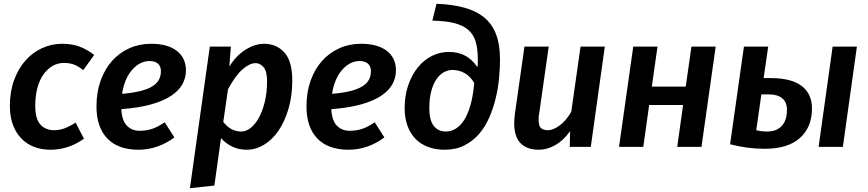

<svg xmlns="http://www.w3.org/2000/svg" viewBox="-20 -775 4582 1013"><path d="M266 -88Q292 -88 318 -97Q344 -106 379 -128L423 -43Q341 15 246 15Q199 15 160 0Q121 -15 92.5 -44.5Q64 -74 48 -117Q32 -160 32 -216Q32 -292 54.5 -353Q77 -414 115 -456.5Q153 -499 203 -521.5Q253 -544 308 -544Q360 -544 400 -529Q440 -514 477 -485L419 -405Q393 -426 370 -434.5Q347 -443 316 -443Q286 -443 259 -428Q232 -413 211 -384.5Q190 -356 178 -313.5Q166 -271 166 -216Q166 -148 193 -118Q220 -88 266 -88Z M961 -404Q961 -364 942 -330Q923 -296 882 -269Q841 -242 776.5 -224Q712 -206 620 -199Q623 -139 649.5 -112Q676 -85 716 -85Q751 -85 781 -94.5Q811 -104 849 -130L900 -50Q859 -19 810.5 -2Q762 15 711 15Q603 15 546 -44.5Q489 -104 489 -214Q489 -289 511 -350Q533 -411 571.5 -454Q610 -497 662.5 -520.5Q715 -544 777 -544Q865 -544 913 -506.5Q961 -469 961 -404ZM769 -453Q719 -453 678 -407.5Q637 -362 624 -280Q684 -285 724 -295.5Q764 -306 787 -321.5Q810 -337 819.5 -356.5Q829 -376 829 -400Q829 -426 813 -439.5Q797 -453 769 -453Z M1282 15Q1202 15 1146 -46L1111 204L982 218L1087 -529H1198L1190 -424Q1227 -483 1276.5 -513.5Q1326 -544 1373 -544Q1439 -544 1480.5 -498Q1522 -452 1522 -351Q1522 -268 1502 -200.5Q1482 -133 1449 -85Q1416 -37 1372.5 -11Q1329 15 1282 15ZM1253 -81Q1277 -81 1301 -99Q1325 -117 1344.5 -151.5Q1364 -186 1376.5 -235.5Q1389 -285 1389 -348Q1389 -399 1370.5 -420.5Q1352 -442 1329 -442Q1298 -442 1260.5 -410Q1223 -378 1183 -304L1158 -132Q1179 -105 1202.5 -93Q1226 -81 1253 -81Z M2069 -404Q2069 -364 2050 -330Q2031 -296 1990 -269Q1949 -242 1884.5 -224Q1820 -206 1728 -199Q1731 -139 1757.5 -112Q1784 -85 1824 -85Q1859 -85 1889 -94.5Q1919 -104 1957 -130L2008 -50Q1967 -19 1918.5 -2Q1870 15 1819 15Q1711 15 1654 -44.5Q1597 -104 1597 -214Q1597 -289 1619 -350Q1641 -411 1679.5 -454Q1718 -497 1770.5 -520.5Q1823 -544 1885 -544Q1973 -544 2021 -506.5Q2069 -469 2069 -404ZM1877 -453Q1827 -453 1786 -407.5Q1745 -362 1732 -280Q1792 -285 1832 -295.5Q1872 -306 1895 -321.5Q1918 -337 1927.5 -356.5Q1937 -376 1937 -400Q1937 -426 1921 -439.5Q1905 -453 1877 -453Z M2283 -755Q2367 -752 2430 -734.5Q2493 -717 2535 -682.5Q2577 -648 2597.5 -593.5Q2618 -539 2618 -463Q2618 -416 2613 -362Q2608 -308 2595 -255Q2582 -202 2560.5 -153Q2539 -104 2506.5 -67Q2474 -30 2429.5 -7.5Q2385 15 2326 15Q2278 15 2239 0.5Q2200 -14 2172.5 -42Q2145 -70 2130 -111Q2115 -152 2115 -204Q2115 -271 2134 -326Q2153 -381 2185 -420Q2217 -459 2259 -480Q2301 -501 2348 -501Q2445 -501 2497 -423L2500 -425Q2501 -435 2501 -444V-462Q2501 -516 2490 -554Q2479 -592 2451.5 -616.5Q2424 -641 2377.5 -653Q2331 -665 2261 -666ZM2332 -81Q2359 -81 2383.5 -95.5Q2408 -110 2428 -140.5Q2448 -171 2462 -219.5Q2476 -268 2482 -337Q2462 -372 2432 -389Q2402 -406 2367 -406Q2344 -406 2322 -394Q2300 -382 2283 -357.5Q2266 -333 2255.5 -294.5Q2245 -256 2245 -204Q2245 -141 2268.5 -111Q2292 -81 2332 -81Z M2875 -529 2824 -171Q2822 -163 2822 -155V-141Q2822 -110 2834.5 -99Q2847 -88 2871 -88Q2898 -88 2932 -112.5Q2966 -137 2994 -185L3043 -529H3171L3097 0H2986L2988 -83Q2953 -34 2910 -9.5Q2867 15 2823 15Q2760 15 2726.5 -19.5Q2693 -54 2693 -124Q2693 -144 2696 -170L2747 -529Z M3553 0 3584 -221H3405L3374 0H3246L3321 -529H3449L3419 -318H3598L3628 -529H3756L3681 0Z M4299 0 4373 -529H4501L4427 0ZM4014 10Q3969 10 3923 4Q3877 -2 3832 -14L3905 -529H4033L4009 -363H4047Q4155 -363 4209.5 -321.5Q4264 -280 4264 -203Q4264 -104 4200.5 -47Q4137 10 4014 10ZM3997 -277 3970 -88Q3998 -81 4026 -81Q4077 -81 4104.5 -110.5Q4132 -140 4132 -195Q4132 -236 4107 -256.5Q4082 -277 4037 -277Z"/></svg>

Font: Xgbmvzvtohvqztyvzapvmeyoton
Style: Regular
Weight: 500
Italic angle: -8°
Designer: Carrois Corporate & Edenspiekermann
Foundry: Carrois Corporate GbR & Edenspiekermann AG
Version: Version 2.001